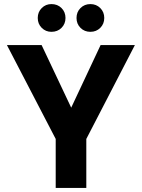

<svg xmlns="http://www.w3.org/2000/svg" viewBox="-20 -921 696 941"><path d="M253 0V-240L14 -700H184L332 -387H326L473 -700H641L403 -240V0ZM232 -765Q204 -765 184.5 -784.5Q165 -804 165 -833Q165 -862 184.5 -881.5Q204 -901 232 -901Q262 -901 281.5 -881.5Q301 -862 301 -833Q301 -804 281.5 -784.5Q262 -765 232 -765ZM423 -765Q394 -765 374.5 -784.5Q355 -804 355 -833Q355 -862 374.5 -881.5Q394 -901 423 -901Q452 -901 471.5 -881.5Q491 -862 491 -833Q491 -804 471.5 -784.5Q452 -765 423 -765Z"/></svg>

Font: DM Sans 10pt Black
Style: Regular
Weight: 900
Version: Version 4.004;gftools[0.9.30]